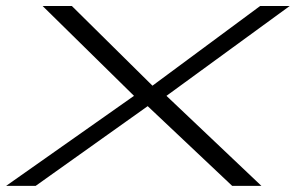

<svg xmlns="http://www.w3.org/2000/svg" viewBox="-53 -604 962 624"><path d="M-33 0 382.5 -292.5 85.5 -584.5H180.5L442.5 -325.5L792.5 -584.5H888.5L488 -292.5L796.5 0H701.5L427 -259L63 0Z"/></svg>

Font: Anybody UltraExpanded Light
Style: Italic
Weight: 300
Width: 9
Italic angle: -10°
Designer: Tyler Finck
Foundry: Etcetera Type Company
Version: Version 1.010; ttfautohint (v1.8.3) -l 8 -r 50 -G 200 -x 14 